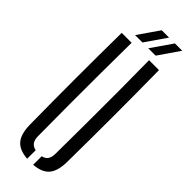

<svg xmlns="http://www.w3.org/2000/svg" viewBox="-315 -971 993 993"><g transform="rotate(45 181.0 -475.0)"><path d="M44.9 -127.8Q42.9 -295.5 42.9 -464Q42.9 -632.4 44.9 -800H117.4Q116.2 -688.4 115.6 -573.2Q114.9 -458.1 115.3 -343.3Q115.6 -228.5 116.6 -116.5Q116.6 -90 127.1 -75.4Q137.5 -60.8 159.4 -56.2V6.3Q99 1.7 72.5 -30Q46 -61.7 44.9 -127.8ZM203.4 6.3V-56.2Q224.9 -60.8 234.8 -75.4Q244.8 -90 244.8 -116.5Q245.8 -228.5 246.3 -343.3Q246.9 -458.1 246.6 -573.2Q246.4 -688.4 244.8 -800H317.3Q319.4 -632.4 319.4 -464Q319.4 -295.5 317.3 -127.8Q316.6 -61.7 289.9 -30Q263.3 1.7 203.4 6.3ZM101.9 -840.6 181.7 -955.8H235.3L155.8 -840.6ZM198.3 -840.6 278.1 -955.8H331.6L252.2 -840.6Z"/></g></svg>

Font: Big Shoulders Stencil Display SC Thin
Style: Regular
Weight: 100
Designer: Patric King
Foundry: XO Type Co
Version: Version 2.001